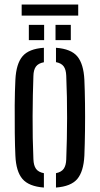

<svg xmlns="http://www.w3.org/2000/svg" viewBox="-20 -816 438 842"><path d="M47.5 -133Q45.5 -174 44.8 -233.2Q44 -292.5 44.5 -354.5Q45 -416.5 47.5 -466.5Q51 -536.5 78.8 -569.2Q106.5 -602 172.5 -606.5V-543Q148 -538.5 137.5 -524Q127 -509.5 126.5 -482.5Q123.5 -402.5 123 -306.5Q122.5 -210.5 126.5 -118Q127.5 -90 138 -75.5Q148.5 -61 172.5 -56.5V6.5Q106.5 1.5 78.5 -31.2Q50.5 -64 47.5 -133ZM225.5 6.5V-56.5Q249.5 -61.5 259.5 -76Q269.5 -90.5 270.5 -116.5Q274 -207 274.2 -298.2Q274.5 -389.5 270.5 -484Q269.5 -511 259.2 -525Q249 -539 225.5 -543.5V-606.5Q292 -601.5 319.2 -568.5Q346.5 -535.5 350 -466.5Q352 -421 352.8 -362.5Q353.5 -304 352.8 -244Q352 -184 350 -133Q346.5 -64 319 -31.2Q291.5 1.5 225.5 6.5ZM223.5 -640V-707H290.5V-640ZM106.5 -640V-707H173.5V-640ZM75 -796H323V-747.5H75Z"/></svg>

Font: Big Shoulders Stencil Text
Style: Regular
Weight: 400
Designer: Patric King
Foundry: XO Type Co
Version: Version 1.000